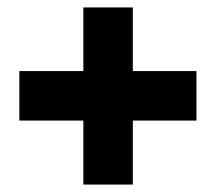

<svg xmlns="http://www.w3.org/2000/svg" viewBox="-20 -618 580 516"><path d="M32 -294H204V-122H337V-294H508V-427H337V-598H204V-427H32Z"/></svg>

Font: Aspekta 750
Style: Regular
Weight: 750
Designer: Ivo Dolenc
Version: Version 2.000